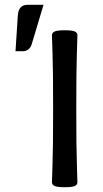

<svg xmlns="http://www.w3.org/2000/svg" viewBox="-20 -782 433 810"><path d="M75.2 -565.9H45.4L55.2 -716.8Q58.1 -761.7 96.2 -761.7H163.6L114.3 -597.2Q105 -565.9 75.2 -565.9ZM252.9 7.8Q220.7 7.8 210 2.4Q199.2 -2.9 199.2 -12.7Q199.2 -33.2 201.7 -94.7Q204.1 -156.2 204.1 -323.2Q204.1 -490.2 201.7 -551.8Q199.2 -613.3 199.2 -633.8Q199.2 -643.6 210 -648.9Q220.7 -654.3 252.9 -654.3Q285.6 -654.3 296.1 -648.9Q306.6 -643.6 306.6 -633.8Q306.6 -613.3 304.2 -551.8Q301.8 -490.2 301.8 -323.2Q301.8 -156.2 304.2 -94.7Q306.6 -33.2 306.6 -12.7Q306.6 -2.9 296.1 2.4Q285.6 7.8 252.9 7.8Z"/></svg>

Font: Bainsley
Style: Regular
Weight: 400
Designer: Paul James MIller
Foundry: High-Logic / Made with FontCreator
Version: Version 1.411;March 28, 2021;FontCreator 13.0.0.2683 64-bit